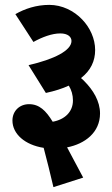

<svg xmlns="http://www.w3.org/2000/svg" viewBox="-20 -654 461 787"><path d="M199 113 321 74C290 17 272 -19 255 -50C328 -64 390 -111 390 -189C390 -239 362 -285 325 -322C321 -326 317 -330 312 -334C352 -365 370 -404 370 -449C370 -495 349 -541 317 -574C283 -610 234 -634 182 -634C129 -634 81 -618 43 -596L117 -482C153 -502 193 -517 227 -517C258 -517 273 -503 273 -486C273 -447 202 -411 97 -387L168 -273C205 -281 236 -291 262 -303C273 -285 279 -265 279 -242C279 -196 246 -164 196 -155C168 -201 141 -227 99 -227C60 -227 31 -199 31 -160C31 -105 82 -60 159 -48C171 -3 187 61 199 113Z"/></svg>

Font: Noto Serif Devanagari Condensed Black
Style: Regular
Weight: 900
Width: 3
Designer: Universal Thirst, Indian Type Foundry and the Monotype Design Team
Foundry: Monotype Imaging Inc.
Version: Version 2.004